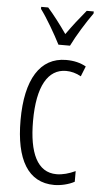

<svg xmlns="http://www.w3.org/2000/svg" viewBox="-55 -800 440 844"><g transform="rotate(5 165.0 -377.5)"><path d="M182 -606H233C256 -653 294 -714 324 -756V-765H293C259 -724 238 -697 208 -655C181 -694 148 -737 123 -765H92V-756C121 -717 158 -653 182 -606ZM217 10C245 10 281 2 306 -12V-59C278 -46 250 -38 223 -38C138 -38 100 -122 100 -262C100 -416 146 -494 226 -494C248 -494 271 -488 292 -476L310 -521C285 -535 257 -542 222 -542C107 -542 45 -441 45 -261C45 -88 101 10 217 10Z"/></g></svg>

Font: Noto Sans Arabic ExtCond Light
Style: Regular
Weight: 300
Width: 2
Designer: Monotype Design Team, Nadine Chahine, Nizar Qandah and Khaled Hosny
Foundry: Monotype Imaging Inc.
Version: Version 2.012